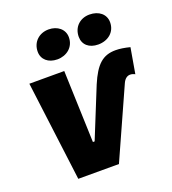

<svg xmlns="http://www.w3.org/2000/svg" viewBox="-135 -839 842 941"><g transform="rotate(-20 286.5 -369.0)"><path d="M487 -363C497 -385 511 -393 525 -393C534 -393 543 -390 550 -386L573 -519C546 -526 521 -530 499 -530C432 -530 394 -496 355 -404L250 -145H241L228 -520H46L112 0H324ZM217 -585C264 -585 306 -616 306 -668C306 -710 271 -738 225 -738C176 -738 138 -704 138 -653C138 -613 169 -585 217 -585ZM430 -585C480 -585 521 -616 521 -668C521 -710 487 -738 438 -738C389 -738 352 -704 352 -653C352 -612 382 -585 430 -585Z"/></g></svg>

Font: Fixel Text 20240404 ExtraBold
Style: Italic
Weight: 800
Width: 4
Italic angle: -10°
Designer: AlfaBravo + MacPaw
Foundry: Kyrylo Tkachov, Marchela Mozhyna, Serhii Makarenko, Maria Weinstein, Zakhar Kryvoshyya
Version: Version 1.211;Glyphs 3.2 (3225)